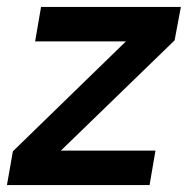

<svg xmlns="http://www.w3.org/2000/svg" viewBox="-30 -532 542 552"><path d="M-10 0 7 -97 332 -413H71L88 -512H490L472 -416L145 -99H417L400 0Z"/></svg>

Font: DM Sans 12pt SemiBold
Style: Italic
Weight: 600
Italic angle: -10°
Version: Version 4.004;gftools[0.9.30]